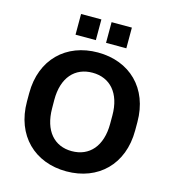

<svg xmlns="http://www.w3.org/2000/svg" viewBox="-133 -1036 1038 1155"><g transform="rotate(15 386.5 -458.0)"><path d="M386.7 10.7C583.5 10.7 723.6 -121.6 723.6 -334V-386.2C723.6 -597.7 584 -729.5 386.7 -729.5C189.9 -729.5 49.8 -597.2 49.8 -386.2V-334C49.8 -122.6 189.5 10.7 386.7 10.7ZM386.7 -115.2C277.8 -115.2 207 -193.8 206.5 -334L206.1 -386.2C205.6 -525.9 277.8 -603.5 386.7 -603.5C496.1 -603.5 567.9 -524.9 567.9 -386.2V-334C567.9 -194.3 496.1 -115.2 386.7 -115.2ZM544.4 -797.9V-926.8H418V-797.9ZM354.5 -797.9V-926.8H228V-797.9Z"/></g></svg>

Font: Winston
Style: Bold
Weight: 700
Designer: Vernon Adams, Kim Jin-seong, David Berlow, Cristiano Sobral
Foundry: The Winston Project Authors
Version: Version 3.004